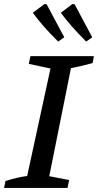

<svg xmlns="http://www.w3.org/2000/svg" viewBox="-36 -927 483 947"><path d="M-16 0 -9 -34Q46 -52 98 -59L213 -589L106 -612L114 -650H427L421 -616Q387 -607 362 -601Q337 -595 314 -591L207 -58L305 -39L297 0ZM251 -722Q210 -762 180.5 -796Q151 -830 126 -864L183 -907L194 -906L281 -743ZM389 -722Q349 -762 319 -796Q289 -830 264 -864L321 -907L332 -906L419 -743Z"/></svg>

Font: Piazzolla SC Medium
Style: Italic
Weight: 500
Italic angle: -11.3°
Designer: Juan Pablo del Peral
Foundry: Huerta Tipografica
Version: Version 1.330